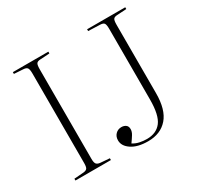

<svg xmlns="http://www.w3.org/2000/svg" viewBox="-157 -918 1156 1120"><g transform="rotate(-30 421.0 -358.0)"><path d="M55 0V-12L119 -17Q138 -19 144 -28.5Q150 -38 150 -63V-666Q150 -693 143.5 -703Q137 -713 117 -714L55 -718V-730H294V-718L230 -714Q211 -713 205 -703.5Q199 -694 199 -666V-62Q199 -38 206 -28.5Q213 -19 232 -17L294 -12V0ZM538 14Q468 14 427.5 -13Q387 -40 387 -78Q387 -104 403 -120Q419 -136 442 -136Q460 -136 472 -127Q484 -118 484 -99Q484 -82 473 -64Q462 -46 446 -24Q466 -11 490 -6Q514 -1 538 -1Q602 -1 635 -44Q668 -87 668 -192V-667Q668 -695 662 -704.5Q656 -714 636 -715L555 -718V-730H812V-718L747 -714Q730 -713 723.5 -704.5Q717 -696 717 -666V-207Q717 -95 669.5 -40.5Q622 14 538 14Z"/></g></svg>

Font: Literata 72pt ExtraLight
Style: Regular
Weight: 200
Designer: Latin by Veronika Burian and Jose Scaglione. Greek by Irene Vlachou. Cyrillic by Vera Evstafieva.
Foundry: TypeTogether
Version: Version 3.002